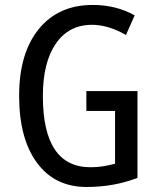

<svg xmlns="http://www.w3.org/2000/svg" viewBox="-20 -744 640 774"><path d="M328.1 -377H534.2V-26.9Q439 9.8 329.1 9.8Q201.2 9.8 129.2 -87.6Q57.1 -185.1 57.1 -357.9Q57.1 -529.3 136.2 -626.7Q215.3 -724.1 354 -724.1Q447.8 -724.1 522.9 -682.1L487.8 -603Q416.5 -644 351.1 -644Q257.3 -644 205.1 -568.1Q152.8 -492.2 152.8 -356.9Q152.8 -69.8 345.2 -69.8Q392.6 -69.8 443.8 -84V-296.9H328.1Z"/></svg>

Font: Noto Mono
Style: Regular
Weight: 400
Designer: Monotype Design Team
Foundry: Monotype Imaging Inc.
Version: Version 1.00